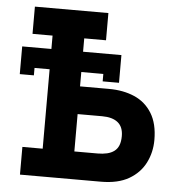

<svg xmlns="http://www.w3.org/2000/svg" viewBox="-50 -726 716 773"><g transform="rotate(5 308.0 -339.5)"><path d="M59 0V-112H141V-433H80V-403H23V-515H141V-569H60V-679H357V-569H269V-515H424V-403H358V-433H269V-375H386Q444 -375 489 -355.5Q534 -336 560 -294Q586 -252 586 -186Q586 -136 564.5 -93.5Q543 -51 499 -25.5Q455 0 386 0ZM269 -112H363Q384 -112 401 -116Q418 -120 430 -129Q442 -138 448 -153Q454 -168 454 -190Q454 -227 432 -245Q410 -263 368 -263H269Z"/></g></svg>

Font: Podkova ExtraBold
Style: Regular
Weight: 800
Designer: Ilya Yudin
Foundry: Cyreal (www.cyreal.org)
Version: Version 2.103